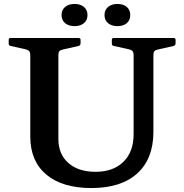

<svg xmlns="http://www.w3.org/2000/svg" viewBox="-20 -938 928 970"><path d="M755 -272Q755 -136 673.5 -62Q592 12 442 12Q295 12 214 -56Q133 -124 133 -248V-746H275V-236Q275 -159 325.5 -114.5Q376 -70 463 -70Q552 -70 603.5 -120.5Q655 -171 655 -260V-746H755ZM24 -736Q24 -746 33 -746H377Q387 -746 387 -737V-719Q387 -710 378 -706L298 -688Q285 -685 280 -679.5Q275 -674 275 -658V-537H133V-659Q133 -672 128.5 -678.5Q124 -685 109 -689L33 -706Q24 -708 24 -718ZM545 -736Q545 -746 554 -746H857Q867 -746 867 -737V-719Q867 -710 858 -706L778 -688Q765 -685 760 -679.5Q755 -674 755 -658V-537H655V-659Q655 -672 650.5 -678.5Q646 -685 631 -689L554 -706Q545 -708 545 -718ZM357 -806Q327 -806 309 -821Q291 -836 291 -862Q291 -888 309 -903Q327 -918 357 -918Q386 -918 404 -903Q422 -888 422 -862Q422 -836 404 -821Q386 -806 357 -806ZM573 -806Q544 -806 526 -821Q508 -836 508 -862Q508 -888 526 -903Q544 -918 573 -918Q603 -918 620.5 -903Q638 -888 638 -862Q638 -836 620.5 -821Q603 -806 573 -806Z"/></svg>

Font: Hahmlet SemiBold
Style: Regular
Weight: 600
Version: Version 1.002